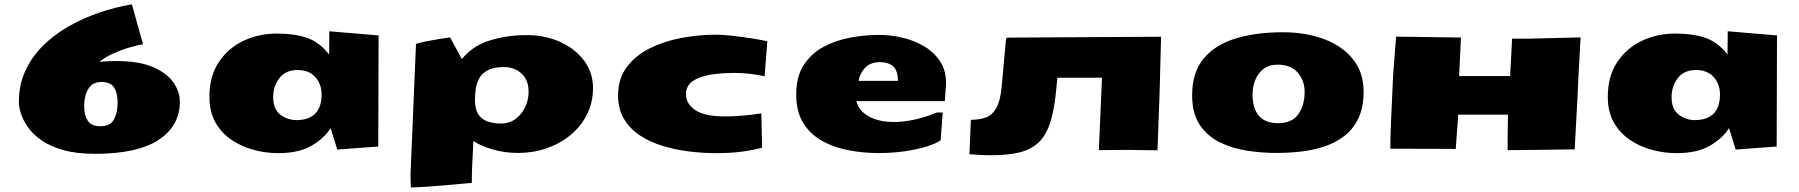

<svg xmlns="http://www.w3.org/2000/svg" viewBox="-20 -667 8060 860"><path d="M404.8 22Q320.8 22 261.5 4.6Q202.1 -12.7 163.8 -40Q125.5 -67.4 103.8 -99.1Q82 -130.9 73.2 -160.2Q64.5 -189.5 64.5 -210Q64.5 -285.6 93 -348.6Q121.6 -411.6 171.6 -461.4Q221.7 -511.2 286.4 -548.3Q351.1 -585.4 424.1 -610.4Q497.1 -635.3 570.8 -647.5L620.6 -468.8Q602.1 -466.3 565.7 -456.1Q529.3 -445.8 490.5 -429Q451.7 -412.1 425.3 -389.6Q445.8 -392.1 464.8 -392.8Q483.9 -393.6 501.5 -393.6Q602.5 -393.6 665.3 -366.5Q728 -339.4 756.8 -297.6Q785.6 -255.9 785.6 -211.9Q785.6 -103 690.7 -40.5Q595.7 22 404.8 22ZM429.7 -101.6Q474.6 -101.6 490.7 -132.3Q506.8 -163.1 506.8 -207Q506.8 -251.5 490.7 -275.6Q474.6 -299.8 434.1 -299.8Q403.3 -299.8 386.7 -283Q370.1 -266.1 363.5 -241Q356.9 -215.8 356.9 -190.4Q356.9 -151.9 372.8 -126.7Q388.7 -101.6 429.7 -101.6Z M1226.6 19Q1171.9 19 1117.2 4.6Q1062.5 -9.8 1017.3 -40.3Q972.2 -70.8 945.1 -118.4Q918 -166 918 -232.4Q918 -325.7 960.2 -388.9Q1002.4 -452.1 1071 -484.4Q1139.6 -516.6 1218.8 -516.6Q1300.3 -516.6 1355.7 -497.3Q1411.1 -478 1454.1 -422.9L1455.1 -526.9L1675.8 -508.3L1674.3 -10.7L1490.7 2.9L1460.9 -93.3Q1432.6 -47.4 1375 -14.2Q1317.4 19 1226.6 19ZM1309.6 -128.9Q1420.4 -131.3 1420.4 -244.1Q1420.4 -290.5 1392.1 -322Q1363.8 -353.5 1313 -353.5Q1259.8 -353.5 1231.7 -317.4Q1203.6 -281.2 1203.6 -231.9Q1203.6 -177.7 1235.8 -153.3Q1268.1 -128.9 1309.6 -128.9Z M1820.3 172.4Q1819.8 158.7 1819.3 143.6Q1818.8 128.4 1818.8 113.3L1843.3 -470.7Q1863.3 -476.6 1890.9 -482.2Q1918.5 -487.8 1946.8 -492.2Q1975.1 -496.6 1996.1 -499.5L2048.8 -402.3Q2096.7 -461.9 2174.1 -485.8Q2251.5 -509.8 2337.9 -509.8Q2422.4 -509.8 2490 -478.8Q2557.6 -447.8 2596.9 -394.5Q2636.2 -341.3 2636.2 -273.4Q2636.2 -207.5 2609.1 -154.1Q2582 -100.6 2535.2 -62Q2488.3 -23.4 2428 -2.7Q2367.7 18.1 2301.3 18.1Q2243.2 18.1 2189.9 3.2Q2136.7 -11.7 2100.1 -35.2V-31.7Q2100.1 -23.9 2098.4 5.1Q2096.7 34.2 2095 73.5Q2093.3 112.8 2093.3 151.9Q2042.5 156.7 1988.3 161.6Q1934.1 166.5 1890.1 169.4Q1846.2 172.4 1825.2 172.4ZM2224.1 -113.8Q2261.7 -113.8 2289.6 -134.5Q2317.4 -155.3 2332.5 -187.7Q2347.7 -220.2 2347.7 -255.4Q2347.7 -309.1 2315.7 -337.9Q2283.7 -366.7 2237.3 -366.7Q2189.9 -366.7 2163.3 -351.6Q2136.7 -336.4 2125 -313.2Q2113.3 -290 2110.4 -264.9Q2107.4 -239.7 2107.4 -219.7Q2107.4 -177.7 2122.8 -154.5Q2138.2 -131.3 2164.8 -122.6Q2191.4 -113.8 2224.1 -113.8Z M3188.5 19Q3127.4 19 3064.9 11.2Q3002.4 3.4 2945.8 -14.2Q2889.2 -31.7 2844.7 -61.5Q2800.3 -91.3 2774.4 -135.3Q2748.5 -179.2 2748.5 -239.3Q2748.5 -314.9 2787.6 -366.9Q2826.7 -418.9 2891.1 -450.9Q2955.6 -482.9 3033 -497.3Q3110.4 -511.7 3187 -511.7Q3213.9 -511.7 3256.8 -507.1Q3299.8 -502.4 3343.5 -495.6Q3387.2 -488.8 3417 -482.4L3404.8 -325.7Q3369.1 -332.5 3338.6 -336.4Q3308.1 -340.3 3268.1 -340.3Q3211.9 -340.3 3162.8 -332.5Q3113.8 -324.7 3083.3 -304Q3052.7 -283.2 3052.7 -244.6Q3052.7 -201.7 3094.7 -173.6Q3136.7 -145.5 3229 -145.5Q3258.8 -145.5 3304 -148.9Q3349.1 -152.3 3390.1 -159.2L3393.6 -5.4Q3353.5 5.4 3303.2 12.2Q3252.9 19 3188.5 19Z M3915.5 18.6Q3847.7 18.6 3782 6.3Q3716.3 -5.9 3663.1 -35.4Q3609.9 -64.9 3578.1 -115.7Q3546.4 -166.5 3546.4 -244.1Q3546.4 -324.2 3580.3 -376.2Q3614.3 -428.2 3669.4 -457.5Q3724.6 -486.8 3790 -498.8Q3855.5 -510.7 3918 -510.7Q3967.8 -510.7 4021 -498.5Q4074.2 -486.3 4119.6 -459.5Q4165 -432.6 4192.4 -389.6Q4219.7 -346.7 4217.3 -285.2Q4217.3 -279.3 4216.3 -273.9L4211.9 -213.9H3815.9Q3827.6 -169.4 3872.6 -145Q3917.5 -120.6 3984.9 -120.6Q4026.4 -120.6 4074.7 -130.9Q4123 -141.1 4176.3 -163.1H4202.6L4193.4 -39.1Q4173.8 -24.4 4132.1 -11.2Q4090.3 2 4034.2 10.3Q3978 18.6 3915.5 18.6ZM4002 -304.7Q4001.5 -352.5 3979.7 -370.6Q3958 -388.7 3921.9 -388.7Q3878.4 -388.7 3854.7 -363.3Q3831.1 -337.9 3825.7 -304.7Z M4419.9 28.3Q4385.7 28.3 4360.1 26.4Q4334.5 24.4 4322.3 23.9V23.4L4328.6 -130.4Q4366.7 -130.4 4395.5 -140.6Q4424.3 -150.9 4442.6 -182.9Q4460.9 -214.8 4466.8 -280.3L4484.4 -472.7L4486.3 -493.7L4491.7 -498.5L5180.7 -502.4L5173.8 -244.1L5164.6 6.3L5030.3 4.4L4901.9 5.4L4916 -318.8H4716.3L4708.5 -241.7Q4699.7 -162.6 4681.4 -110.1Q4663.1 -57.6 4630.4 -27.3Q4597.7 2.9 4546.4 15.6Q4495.1 28.3 4419.9 28.3Z M5697.8 18.1Q5630.4 18.1 5563.5 7.6Q5496.6 -2.9 5441.4 -30.8Q5386.2 -58.6 5353 -109.1Q5319.8 -159.7 5319.8 -240.2Q5319.8 -343.3 5371.8 -405.3Q5423.8 -467.3 5515.4 -494.9Q5606.9 -522.5 5725.6 -522.5Q5829.6 -522.5 5911.6 -491.5Q5993.7 -460.4 6040.8 -401.1Q6087.9 -341.8 6087.9 -256.8Q6087.9 -185.5 6064.2 -136.5Q6040.5 -87.4 6000.2 -56.9Q5960 -26.4 5909.4 -10Q5858.9 6.3 5804.2 12.2Q5749.5 18.1 5697.8 18.1ZM5705.6 -115.2Q5766.6 -115.2 5795.2 -155.5Q5823.7 -195.8 5823.7 -254.9Q5823.7 -306.2 5792.7 -341.8Q5761.7 -377.4 5703.1 -377.4Q5663.1 -377.4 5638.2 -357.4Q5613.3 -337.4 5601.8 -306.9Q5590.3 -276.4 5590.3 -244.1Q5590.3 -182.6 5618.4 -148.9Q5646.5 -115.2 5705.6 -115.2Z M6732.9 5.4V-41L6734.4 -153.3H6511.7L6500.5 0L6207.5 -1Q6207.5 -31.7 6208.7 -69.6Q6210 -107.4 6211.4 -143.1Q6211.4 -147 6211.9 -152.3Q6212.4 -157.7 6212.4 -161.1L6220.2 -334L6233.4 -502.9L6516.1 -499H6523.9L6515.6 -326.2H6744.1L6752.9 -493.7H6822.8L7059.6 -499.5Q7059.6 -497.1 7058.3 -473.6Q7057.1 -450.2 7055.2 -416Q7053.2 -381.8 7051.3 -346.4Q7049.3 -311 7048.1 -284.2Q7046.9 -257.3 7046.9 -249.5L7033.2 2L6853.5 4.4Q6826.2 4.9 6791.7 5.1Q6757.3 5.4 6732.9 5.4Z M7490.2 19Q7435.5 19 7380.9 4.6Q7326.2 -9.8 7281 -40.3Q7235.8 -70.8 7208.7 -118.4Q7181.6 -166 7181.6 -232.4Q7181.6 -325.7 7223.9 -388.9Q7266.1 -452.1 7334.7 -484.4Q7403.3 -516.6 7482.4 -516.6Q7564 -516.6 7619.4 -497.3Q7674.8 -478 7717.8 -422.9L7718.8 -526.9L7939.5 -508.3L7938 -10.7L7754.4 2.9L7724.6 -93.3Q7696.3 -47.4 7638.7 -14.2Q7581.1 19 7490.2 19ZM7573.2 -128.9Q7684.1 -131.3 7684.1 -244.1Q7684.1 -290.5 7655.8 -322Q7627.4 -353.5 7576.7 -353.5Q7523.4 -353.5 7495.4 -317.4Q7467.3 -281.2 7467.3 -231.9Q7467.3 -177.7 7499.5 -153.3Q7531.7 -128.9 7573.2 -128.9Z"/></svg>

Font: Seymour One
Style: Regular
Weight: 400
Designer: Vernon Adams
Foundry: Vernon Adams
Version: Version 1.100; ttfautohint (v1.8.4.7-5d5b);gftools[0.9.33]